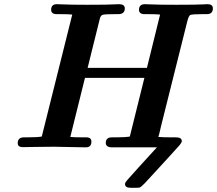

<svg xmlns="http://www.w3.org/2000/svg" viewBox="-20 -706 1040 920"><path d="M64.9 -20Q64.9 -46.9 92.8 -47.9H109.9Q160.6 -47.9 180.2 -51.8L326.2 -636.2Q308.1 -638.2 271 -638.2H252Q225.1 -638.2 225.1 -659.2Q225.1 -686 252.9 -686Q256.8 -686 275.9 -685.1Q294.9 -684.1 327.4 -683.6Q359.9 -683.1 398.9 -683.1Q444.8 -683.1 478.5 -683.6Q512.2 -684.1 529.1 -685.1Q545.9 -686 549.8 -686Q577.6 -686 578.1 -666Q578.1 -639.2 548.8 -638.2H532.2Q484.4 -638.2 473.6 -635.5Q462.9 -632.8 459 -619.1L399.9 -380.9H684.1L747.1 -636.2Q729 -638.2 692.9 -638.2H672.9Q646 -638.2 646 -659.2Q646 -686 674.8 -686Q678.7 -686 697.8 -685.1Q716.8 -684.1 750.5 -683.6Q784.2 -683.1 824.2 -683.1Q873 -683.1 907 -683.6Q940.9 -684.1 956.1 -685.1Q971.2 -686 974.1 -686Q1000 -686 1000 -666Q1000 -639.2 973.1 -638.2H949.2Q899.4 -638.2 891.6 -634Q883.8 -629.9 877 -602.1L752 -103Q742.2 -59.1 738.8 -49.8Q760.7 -47.9 806.2 -47.9H823.2Q851.1 -47.9 851.1 -29.8Q851.1 -22.9 840.6 -10.5Q830.1 2 774.9 62Q716.8 125 673.8 171.9Q655.8 190.9 647.9 192.9Q643.1 193.8 633.8 193.8H606Q579.1 193.8 579.1 175.8Q579.1 168.9 588.6 158Q598.1 147 643.1 97.2Q692.9 42 731.9 0H517.1Q487.3 0 486.8 -21Q486.8 -47.9 516.1 -47.9H535.2Q581.1 -47.9 602.1 -51.8L671.9 -333H387.2L316.9 -49.8Q335.9 -47.9 375 -47.9H394Q418 -47.9 418 -26.9Q418 0 391.1 0H388.2Q253.4 -2.9 238.8 -2.9Q203.6 -2.9 151.9 -2Q100.1 -1 91.8 -1H88.9Q64.9 -1 64.9 -20Z"/></svg>

Font: CMU Serif
Style: BoldItalic
Weight: 700
Italic angle: -14.04°
Version: Version 0.7.0